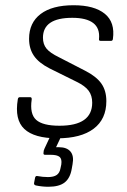

<svg xmlns="http://www.w3.org/2000/svg" viewBox="-20 -516 484 733"><path d="M199 12Q111 12 73 -23.5Q35 -59 48 -137Q49 -145 56 -145H95Q102 -145 101 -136Q93 -81 118 -58.5Q143 -36 207 -36Q332 -36 332 -124Q332 -151 318.5 -169.5Q305 -188 272 -204L169 -255Q128 -276 109.5 -303Q91 -330 91 -368Q91 -429 135 -462.5Q179 -496 261 -496Q340 -496 380 -463.5Q420 -431 411 -367Q410 -360 404 -360H364Q357 -360 358 -367Q362 -408 336 -428Q310 -448 256 -448Q144 -448 144 -372Q144 -347 157.5 -330.5Q171 -314 204 -298L305 -246Q348 -224 367 -197Q386 -170 386 -130Q386 -61 337.5 -24.5Q289 12 199 12ZM165 197Q141 197 117 192Q109 190 110 183L114 162Q116 155 122 156Q133 158 143 159Q153 160 163 160Q185 160 196.5 152Q208 144 211 126L214 112Q217 91 207.5 83Q198 75 174 75H152Q145 75 146 68Q146 63 147 59Q148 55 150 51L179 -11Q182 -18 187 -18H217Q224 -18 221 -11L194 46H205Q235 46 249 62.5Q263 79 257 111L254 128Q248 164 227 180.5Q206 197 165 197Z"/></svg>

Font: Sofia Sans Light
Style: Italic
Weight: 300
Italic angle: -9°
Version: Version 4.100-B